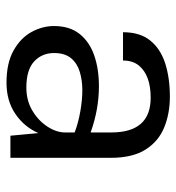

<svg xmlns="http://www.w3.org/2000/svg" viewBox="4 -534 542 590"><g transform="rotate(90 275.0 -239.0)"><path d="M234 12Q173.5 12 135 -9.8Q96.5 -31.5 78.2 -65Q60 -98.5 60 -134Q60 -182 84.2 -212.5Q108.5 -243 150.2 -257.5Q192 -272 245 -272Q316 -272 387 -246.5V-310Q387 -431 280.5 -431Q212 -431 182 -395.5Q166 -376.5 166 -346H79Q79 -398.5 104.8 -430Q130.5 -461.5 175.2 -475.8Q220 -490 277 -490Q329 -490 371.8 -472.5Q414.5 -455 439.8 -415Q465 -375 465 -308V0H397L389 -86Q370 -42.5 330 -15.2Q290 12 234 12ZM249 -49Q289.5 -49 320.5 -67.8Q351.5 -86.5 369.2 -114Q387 -141.5 387 -168V-197.5Q356 -209 321.2 -215Q286.5 -221 257 -221Q227 -221 201 -213.2Q175 -205.5 159 -186.5Q143 -167.5 143 -134Q143 -97 168.8 -73Q194.5 -49 249 -49Z"/></g></svg>

Font: Betina Sans
Style: Regular
Weight: 400
Designer: Jonathan Pinhorn (font) & Cristiano Sobral (main changes)
Version: Version 2.001;April 28, 2021;FontCreator 13.0.0.2655 32-bit;